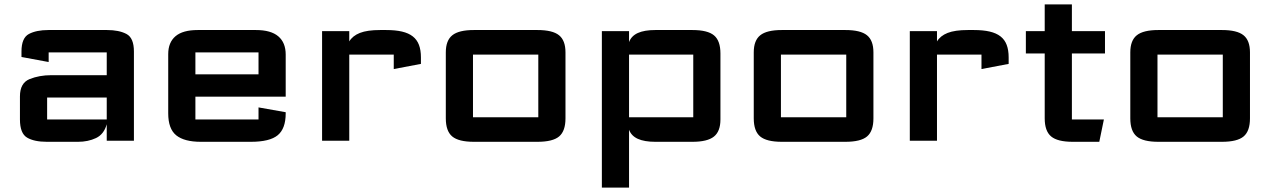

<svg xmlns="http://www.w3.org/2000/svg" viewBox="-20 -642 5799 876"><path d="M194 5Q136 5 103.5 -14.2Q71 -33.5 71 -97V-202Q71 -263.5 115.2 -281.2Q159.5 -299 214 -299H467V-403Q467 -403 467 -403Q467 -403 467 -403H202Q202 -403 202 -403Q202 -403 202 -403V-359L78 -382V-407Q78 -469 112 -487Q146 -505 201 -505H468Q523 -505 557 -487Q591 -469 591 -407V0H467V-75Q454 -29 417.8 -12Q381.5 5 336 5ZM195 -97Q195 -97 195 -97Q195 -97 195 -97H467V-197H195Q195 -197 195 -197Q195 -197 195 -197Z M747.5 -125V-395Q747.5 -448.5 780.8 -476.8Q814 -505 882.5 -505H1147.5Q1216 -505 1249.8 -476.2Q1283.5 -447.5 1283.5 -393V-201H871.5V-97Q871.5 -97 871.5 -97Q871.5 -97 871.5 -97H1159.5Q1159.5 -97 1159.5 -97Q1159.5 -97 1159.5 -97V-152L1283.5 -130V-125Q1283.5 -55 1247 -25Q1210.5 5 1124.5 5H896.5Q821 5 784.2 -24.5Q747.5 -54 747.5 -125ZM871.5 -303H1159.5V-403Q1159.5 -403 1159.5 -403Q1159.5 -403 1159.5 -403H871.5Q871.5 -403 871.5 -403Q871.5 -403 871.5 -403Z M1449.5 0V-500H1573.5V-453Q1588.5 -478.5 1622 -491.8Q1655.5 -505 1714.5 -505H1741.5Q1784 -505 1814 -498Q1844 -491 1863.2 -476Q1882.5 -461 1891.5 -437.2Q1900.5 -413.5 1900.5 -380V-350.5L1776.5 -327V-393Q1776.5 -393 1776.5 -393Q1776.5 -393 1776.5 -393H1573.5V0Z M2014 -102V-403Q2014 -457.5 2043.8 -481.2Q2073.5 -505 2142 -505H2432Q2501 -505 2530.5 -481.2Q2560 -457.5 2560 -403V-102Q2560 -44 2531 -19.5Q2502 5 2432 5H2142Q2072.5 5 2043.2 -19.5Q2014 -44 2014 -102ZM2138 -107Q2138 -107 2138 -107Q2138 -107 2138 -107H2436Q2436 -107 2436 -107Q2436 -107 2436 -107V-393Q2436 -393 2436 -393Q2436 -393 2436 -393H2138Q2138 -393 2138 -393Q2138 -393 2138 -393Z M2726 214V-500H2850V-450Q2860.5 -478 2890.2 -491.5Q2920 -505 2970 -505H3139Q3208.5 -505 3237.8 -480.5Q3267 -456 3267 -398V-97Q3267 -42.5 3237.2 -18.8Q3207.5 5 3139 5H2970Q2920 5 2890.2 -8.5Q2860.5 -22 2850 -50V214ZM2850 -107H3143Q3143 -107 3143 -107Q3143 -107 3143 -107V-393Q3143 -393 3143 -393Q3143 -393 3143 -393H2850Z M3419 -102V-403Q3419 -457.5 3448.8 -481.2Q3478.5 -505 3547 -505H3837Q3906 -505 3935.5 -481.2Q3965 -457.5 3965 -403V-102Q3965 -44 3936 -19.5Q3907 5 3837 5H3547Q3477.5 5 3448.2 -19.5Q3419 -44 3419 -102ZM3543 -107Q3543 -107 3543 -107Q3543 -107 3543 -107H3841Q3841 -107 3841 -107Q3841 -107 3841 -107V-393Q3841 -393 3841 -393Q3841 -393 3841 -393H3543Q3543 -393 3543 -393Q3543 -393 3543 -393Z M4131 0V-500H4255V-453Q4270 -478.5 4303.5 -491.8Q4337 -505 4396 -505H4423Q4465.5 -505 4495.5 -498Q4525.5 -491 4544.8 -476Q4564 -461 4573 -437.2Q4582 -413.5 4582 -380V-350.5L4458 -327V-393Q4458 -393 4458 -393Q4458 -393 4458 -393H4255V0Z M4874.5 5Q4805 5 4775.8 -19.5Q4746.5 -44 4746.5 -102V-398H4660.5V-500H4746.5V-622H4870.5V-500H5021.5V-398H4870.5V-97Q4870.5 -97 4870.5 -97Q4870.5 -97 4870.5 -97H5016.5L4995.5 5Z M5137 -102V-403Q5137 -457.5 5166.8 -481.2Q5196.5 -505 5265 -505H5555Q5624 -505 5653.5 -481.2Q5683 -457.5 5683 -403V-102Q5683 -44 5654 -19.5Q5625 5 5555 5H5265Q5195.5 5 5166.2 -19.5Q5137 -44 5137 -102ZM5261 -107Q5261 -107 5261 -107Q5261 -107 5261 -107H5559Q5559 -107 5559 -107Q5559 -107 5559 -107V-393Q5559 -393 5559 -393Q5559 -393 5559 -393H5261Q5261 -393 5261 -393Q5261 -393 5261 -393Z"/></svg>

Font: Science Gothic
Style: Regular
Weight: 400
Designer: Thomas Phinney, Vassil Kateliev, Brandon Buerkle
Foundry: Font Detective LLC
Version: Version 1.018